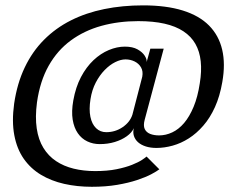

<svg xmlns="http://www.w3.org/2000/svg" viewBox="-20 -696 902 726"><path d="M327.1 10.3Q380 10.3 422.8 3Q465.7 -4.3 498.4 -15.2Q531.2 -26.1 552.2 -37.3Q573.2 -48.5 582.5 -55.8L534.2 -104.1Q530.7 -100.6 517.1 -91.5Q503.5 -82.5 479.3 -72.8Q455.1 -63.1 420.5 -56.1Q385.8 -49.1 340 -49.1Q296 -49.1 258.5 -58.3Q220.9 -67.5 191.9 -86.9Q162.8 -106.3 144 -137Q125.2 -167.6 118.9 -210.4Q112.5 -253.2 119.8 -308.8Q131.2 -389.3 164.1 -447.5Q197 -505.7 247.8 -543Q298.7 -580.3 363.4 -598.2Q428.1 -616.1 502.8 -616.1Q559.5 -616.1 602 -606.5Q644.5 -596.9 673.6 -577.6Q702.8 -558.3 718.9 -530Q735 -501.7 739 -464.3Q743 -427 735.5 -381.4Q727.7 -329.7 712.1 -292.2Q696.5 -254.8 676.1 -230.8Q655.7 -206.9 631.4 -195.5Q607 -184 581.5 -184Q562.3 -184 547.8 -189.7Q533.3 -195.4 527.2 -208.3Q521.2 -221.2 527.1 -243.1L599 -512H548.5L534.5 -461.3Q535.9 -471.6 527.2 -485.3Q518.5 -499 499.9 -509.4Q481.3 -519.7 452.2 -519.7Q422.5 -519.7 391.6 -506.8Q360.6 -493.9 333.4 -468.3Q306.2 -442.6 286.1 -404.5Q266.1 -366.4 257.1 -315.9Q249.8 -274.4 254.8 -243.7Q259.9 -212.9 274.2 -192.3Q288.5 -171.6 310.1 -161.4Q331.6 -151.1 357 -151.1Q387.8 -151.1 414 -159.1Q440.2 -167.1 459.2 -180.7Q478.2 -194.2 486.1 -211.3Q482 -196 486.3 -182.2Q490.6 -168.4 502.1 -158.1Q513.6 -147.9 531.5 -142.2Q549.3 -136.6 571.6 -136.6Q601.4 -136.6 632.8 -145.3Q664.3 -154 693.7 -172.7Q723.1 -191.3 748.6 -220.7Q774.2 -250 792.8 -291.1Q811.4 -332.1 820.6 -385.9Q832.7 -454.4 820.1 -508.2Q807.5 -562 770.4 -599.5Q733.4 -636.9 671 -656.3Q608.6 -675.7 521 -675.7Q442.9 -675.7 374.3 -661.7Q305.6 -647.8 248.1 -618.9Q190.7 -590 146.5 -545.6Q102.3 -501.3 73.6 -441.1Q44.8 -381 33.5 -304.3Q24.2 -236.7 34.1 -184.7Q43.9 -132.8 69.8 -95.7Q95.8 -58.7 134.6 -35.3Q173.5 -11.9 222.5 -0.8Q271.6 10.3 327.1 10.3ZM381.6 -196.2Q359.1 -196.2 343.4 -211.3Q327.6 -226.4 321.8 -254.4Q316 -282.4 322.2 -321.3Q327.6 -355.8 342 -383.6Q356.5 -411.4 375.7 -431.1Q394.9 -450.8 415.7 -461.1Q436.4 -471.4 454.7 -471.4Q473.1 -471.4 489 -463.6Q505 -455.7 513.3 -441.1Q521.7 -426.5 517.9 -405.8L480.6 -262.2Q471.4 -234 443.6 -215.1Q415.8 -196.2 381.6 -196.2Z"/></svg>

Font: Anybody Thin
Style: Italic
Weight: 100
Italic angle: -10°
Designer: Tyler Finck
Foundry: Etcetera Type Company
Version: Version 1.114;gftools[0.9.25]